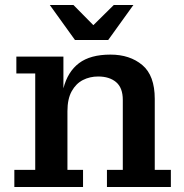

<svg xmlns="http://www.w3.org/2000/svg" viewBox="-20 -743 733 763"><path d="M278 -584 178 -723H272L351 -643L432 -723H510L410 -584ZM37 0V-68H120V-451H45V-518H232V-392Q249 -458 294 -492Q339 -526 419 -526Q496 -526 545.5 -484.5Q595 -443 595 -350V-68H659V0H405V-68H468V-346Q468 -394 441.5 -416.5Q415 -439 370 -439Q337 -439 309.5 -425Q282 -411 265 -380.5Q248 -350 248 -301V-68H310V0Z"/></svg>

Font: Montagu Slab 16pt Medium
Style: Regular
Weight: 500
Designer: Florian Karsten
Foundry: Florian Karsten
Version: Version 1.000; ttfautohint (v1.8.3)